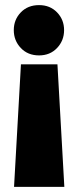

<svg xmlns="http://www.w3.org/2000/svg" viewBox="-20 -552 305 752"><path d="M133 -532Q176 -532 203.5 -503.5Q231 -475 231 -434Q231 -393 203.5 -364Q176 -335 133 -335Q89 -335 61.5 -364Q34 -393 34 -434Q34 -475 61.5 -503.5Q89 -532 133 -532ZM232 180H35L62 -300H205Z"/></svg>

Font: Phudu Light ExtraBold
Style: Regular
Weight: 800
Version: Version 1.005;gftools[0.9.23]